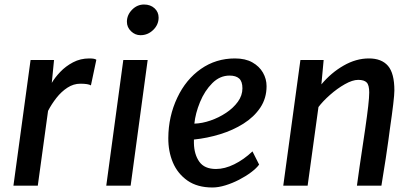

<svg xmlns="http://www.w3.org/2000/svg" viewBox="-20 -823 1829 851"><path d="M39.5 0 115.5 -557H219.5L209.5 -455.5Q223 -479 247 -504.2Q271 -529.5 303.8 -546.8Q336.5 -564 376 -564Q400.5 -564 407 -558L383 -444.5Q371 -452 336 -452Q306 -452 279 -434.5Q252 -417 230.2 -389.2Q208.5 -361.5 193 -331.5L147.5 0Z M451 0 526.5 -557H634.5L559 0ZM602.5 -667Q579 -667 560.8 -684.5Q542.5 -702 542.5 -726.5Q542.5 -756.5 565.2 -779.8Q588 -803 618.5 -803Q646.5 -803 664.8 -786.5Q683 -770 683 -745Q683 -713.5 659 -690.2Q635 -667 602.5 -667Z M921.5 8Q855 8 811 -22.5Q767 -53.5 746.2 -103Q725.5 -152.5 726 -211.5Q726.5 -307.5 766 -390.5Q804 -471 870.5 -517.5Q937 -564 1021.5 -564Q1067.5 -564 1098.5 -546.5Q1129.5 -529 1145.5 -501Q1161.5 -473 1161.5 -441Q1161.5 -387.5 1133.8 -346Q1106 -304.5 1059.2 -275Q1012.5 -245.5 955.2 -228Q898 -210.5 839.5 -204.5V-188.5Q840.5 -139 863.2 -106.5Q886 -74 937.5 -74Q976 -74 1018.2 -94.8Q1060.5 -115.5 1099 -152L1128.5 -93.5Q1117 -77.5 1093.5 -59.8Q1070 -42 1040 -26.5Q1010 -11 979 -1.5Q948 8 921.5 8ZM841.5 -275Q876 -276 913 -288.8Q950 -301.5 982.2 -323Q1014.5 -344.5 1034.5 -372.2Q1054.5 -400 1054.5 -431.5Q1054.5 -462 1040 -475Q1025.5 -488 997.5 -488Q954.5 -488 921 -454.5Q887 -420.5 866.5 -370.5Q846 -320.5 841.5 -275Z M1235.5 0 1311.5 -557H1414.5L1404.5 -449Q1447.5 -500.5 1502.8 -532.2Q1558 -564 1615 -564Q1671.5 -564 1699.8 -531Q1728 -498 1728 -422Q1728 -404.5 1723 -361.8Q1718 -319 1708 -250.5Q1705.5 -230 1701.2 -199.5Q1697 -169 1689.8 -121Q1682.5 -73 1670.5 0H1562Q1565 -22.5 1574 -85.8Q1583 -149 1598.5 -250.5Q1607.5 -313 1612 -352.5Q1616.5 -392 1616.5 -413Q1616.5 -446 1605.2 -457.5Q1594 -469 1567.5 -469Q1542.5 -469 1508.5 -449.8Q1474.5 -430.5 1442.8 -402.5Q1411 -374.5 1391.5 -348.5L1343.5 0Z"/></svg>

Font: Merriweather Sans Italic
Style: Regular
Weight: 400
Italic angle: -7.5°
Designer: Eben Sorkin
Foundry: Eben Sorkin
Version: Version 1.008; ttfautohint (v1.7.19-72a1) -l 8 -r 50 -G 200 